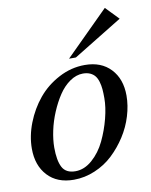

<svg xmlns="http://www.w3.org/2000/svg" viewBox="-79 -741 638 809"><g transform="rotate(-10 239.5 -336.0)"><path d="M269 -496.1H239.7L425.3 -680.7L479 -625ZM19.5 -149.4Q19.5 -203.6 41 -258.8Q62.5 -314 98.9 -358.2Q135.3 -402.3 188.5 -430.4Q241.7 -458.5 299.8 -458.5Q370.1 -458.5 410.6 -415.5Q451.2 -372.6 451.2 -301.3Q451.2 -258.8 437.7 -214.4Q424.3 -169.9 398.7 -130.1Q373 -90.3 339.6 -58.8Q306.2 -27.3 262.2 -8.8Q218.3 9.8 171.9 9.8Q100.6 9.8 60.1 -33.9Q19.5 -77.6 19.5 -149.4ZM286.1 -424.3Q257.3 -424.3 230 -405.3Q202.6 -386.2 182.1 -355.2Q161.6 -324.2 145.8 -286.6Q129.9 -249 121.6 -210Q113.3 -170.9 113.3 -137.7Q113.3 -82.5 128.4 -53.5Q143.6 -24.4 184.6 -24.4Q222.7 -24.4 256.6 -54.2Q290.5 -84 311.8 -128.4Q333 -172.9 345.2 -220.5Q357.4 -268.1 357.4 -306.6Q357.4 -328.6 356 -345.2Q354.5 -361.8 349.9 -377.4Q345.2 -393.1 337.4 -402.8Q329.6 -412.6 316.7 -418.5Q303.7 -424.3 286.1 -424.3Z"/></g></svg>

Font: Happy Times at the IKOB Italic
Style: Regular
Weight: 400
Designer: Lucas Le Bihan
Foundry: Lucas Le Bihan
Version: Version 1.000;PS 1.0;hotconv 1.0.88;makeotf.lib2.5.647800